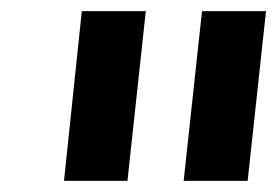

<svg xmlns="http://www.w3.org/2000/svg" viewBox="-20 -720 500 345"><path d="M310 -395 343 -700H458L425 -395ZM95 -395 127 -700H242L209 -395Z"/></svg>

Font: MuseoModerno Medium
Style: Italic
Weight: 500
Italic angle: -9°
Designer: Pablo Cosgaya, Héctor Gatti, Marcela Romero, and the Authors of The MuseoModerno Project.
Foundry: Omnibus-Type Team
Version: Version 1.003